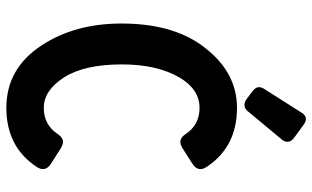

<svg xmlns="http://www.w3.org/2000/svg" viewBox="-216 -792 1017 626"><g transform="rotate(90 293.0 -478.5)"><path d="M366.7 -966.8Q376 -966.8 384.8 -960.4L427.7 -929.2Q441.9 -918.9 441.9 -907.2Q441.9 -897.5 435.1 -889.2L341.8 -776.9Q333.5 -766.6 321.8 -766.6Q312 -766.6 302.7 -773.4L277.3 -792.5Q263.7 -802.7 263.7 -813.5Q263.7 -821.8 268.6 -829.6L347.7 -954.1Q356 -966.8 366.7 -966.8ZM331.1 9.8Q203.1 9.8 127.9 -104.5Q56.2 -212.9 56.2 -365.7Q56.2 -529.3 127.9 -627.9Q210.9 -742.2 331.1 -742.2Q457.5 -742.2 522.9 -644.5Q530.8 -632.8 530.8 -623Q530.8 -607.9 513.2 -596.7L463.4 -564.9Q451.7 -557.6 442.4 -557.6Q427.7 -557.6 416.5 -574.7Q386.7 -620.1 331.1 -620.1Q270.5 -620.1 231.9 -554.2Q189.5 -481.4 189.5 -366.7Q189.5 -244.6 231.9 -178.2Q274.4 -112.3 331.1 -112.3Q386.7 -112.3 416.5 -157.7Q427.7 -174.8 442.4 -174.8Q451.7 -174.8 463.4 -167.5L513.2 -135.7Q530.8 -124.5 530.8 -109.4Q530.8 -99.6 522.9 -87.9Q457.5 9.8 331.1 9.8Z"/></g></svg>

Font: Simply Mono
Style: Bold
Weight: 700
Designer: Wojciech Kalinowski "wmk69" (wmk69@o2.pl)
Foundry: Wojciech Kalinowski "wmk69" (wmk69@o2.pl)
Version: Version 1.0.0